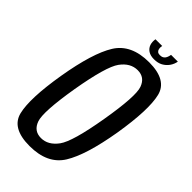

<svg xmlns="http://www.w3.org/2000/svg" viewBox="-242 -845 914 914"><g transform="rotate(45 215.0 -387.5)"><path d="M159.2 4.4Q279.5 4.4 329.3 -75.9Q379.2 -156.2 409.8 -337.7Q439.4 -519 419.9 -599.8Q400.4 -680.5 280.1 -680.5Q159.7 -680.5 109.8 -600.2Q59.9 -519.9 29.2 -337.7Q-0.9 -156.5 18.8 -76Q38.6 4.4 159.2 4.4ZM170.8 -60.9Q122.5 -60.9 105.8 -108.5Q89 -156.2 119.2 -337.7Q150.6 -520.6 185.1 -567.9Q219.7 -615.3 268.4 -615.3Q316.5 -615.3 333.4 -568Q350.4 -520.8 319.3 -337.7Q288.4 -155.9 253.6 -108.4Q218.8 -60.9 170.8 -60.9ZM285.9 -706.5Q311.7 -706.5 329.8 -716.4Q347.8 -726.4 359.5 -742.8Q371.1 -759.3 374.5 -779H328.9Q326.9 -766.6 322.6 -757.9Q318.4 -749.1 310.9 -744.7Q303.5 -740.2 291.8 -740.2Q282 -740.2 276.2 -744.8Q270.5 -749.4 268.5 -757.9Q266.5 -766.4 269 -779H223.9Q220.6 -759.3 226.1 -742.8Q231.7 -726.4 246.7 -716.4Q261.8 -706.5 285.9 -706.5Z"/></g></svg>

Font: Anybody Thin Condensed
Style: Italic
Weight: 100
Width: 3
Italic angle: -10°
Version: Version 1.113;gftools[0.9.25]